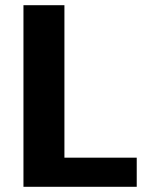

<svg xmlns="http://www.w3.org/2000/svg" viewBox="-20 -720 554 740"><path d="M193.1 -112.2H507V0H70.4V-700H228.3V-25.4Z"/></svg>

Font: Pathway Extreme 8pt Thin
Style: Regular
Weight: 100
Version: Version 1.001;gftools[0.9.26]